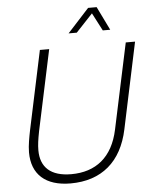

<svg xmlns="http://www.w3.org/2000/svg" viewBox="-61 -963 809 1029"><g transform="rotate(-5 343.5 -448.5)"><path d="M336 -786H380L470 -882L520 -786H560L498 -913H452ZM277 16C444 16 553 -76 589 -248L687 -711H637L539 -251C508 -104 417 -33 285 -33C174 -33 120 -85 120 -176C120 -205 124 -233 133 -279L225 -711H175L85 -287C78 -252 69 -207 69 -169C69 -51 142 16 277 16Z"/></g></svg>

Font: Geist ExtraLight
Style: Italic
Weight: 200
Italic angle: -12°
Designer: Basement.studio, Andrés Briganti, Mateo Zaragoza
Foundry: Basement.studio, Vercel, Andrés Briganti, Guido Ferreyra, Mateo Zaragoza
Version: Version 1.500